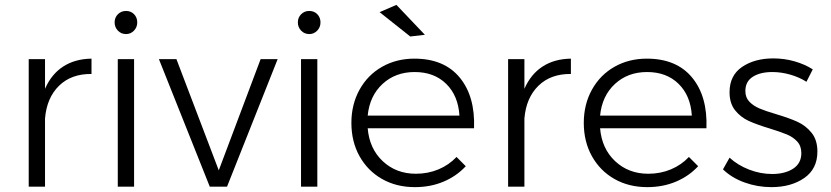

<svg xmlns="http://www.w3.org/2000/svg" viewBox="-20 -767 3414 789"><path d="M356 -526V-463Q273 -464 222.5 -414.5Q172 -365 165 -280V0H98V-524H165V-402Q191 -462 239.5 -493.5Q288 -525 356 -526Z M464 -524H531V0H464ZM544 -675Q544 -655 530.5 -641Q517 -627 498 -627Q478 -627 464.5 -641Q451 -655 451 -675Q451 -695 464.5 -708.5Q478 -722 498 -722Q518 -722 531 -708.5Q544 -695 544 -675Z M633 -524H705L879 -67L1051 -524H1121L913 0H842Z M1217 -524H1284V0H1217ZM1297 -675Q1297 -655 1283.5 -641Q1270 -627 1251 -627Q1231 -627 1217.5 -641Q1204 -655 1204 -675Q1204 -695 1217.5 -708.5Q1231 -722 1251 -722Q1271 -722 1284 -708.5Q1297 -695 1297 -675Z M1928 -240H1491Q1498 -156 1553 -104.5Q1608 -53 1689 -53Q1739 -53 1782 -71Q1825 -89 1856 -122L1894 -84Q1856 -43 1802.5 -20.5Q1749 2 1685 2Q1609 2 1550 -31.5Q1491 -65 1457.5 -125Q1424 -185 1424 -262Q1424 -338 1457.5 -398.5Q1491 -459 1550 -492.5Q1609 -526 1683 -526Q1805 -526 1869 -448.5Q1933 -371 1928 -240ZM1868 -292Q1863 -374 1813.5 -422.5Q1764 -471 1684 -471Q1605 -471 1552 -422Q1499 -373 1491 -292ZM1609 -747 1726 -624 1666 -617 1540 -717Z M2326 -526V-463Q2243 -464 2192.5 -414.5Q2142 -365 2135 -280V0H2068V-524H2135V-402Q2161 -462 2209.5 -493.5Q2258 -525 2326 -526Z M2883 -240H2446Q2453 -156 2508 -104.5Q2563 -53 2644 -53Q2694 -53 2737 -71Q2780 -89 2811 -122L2849 -84Q2811 -43 2757.5 -20.5Q2704 2 2640 2Q2564 2 2505 -31.5Q2446 -65 2412.5 -125Q2379 -185 2379 -262Q2379 -338 2412.5 -398.5Q2446 -459 2505 -492.5Q2564 -526 2638 -526Q2760 -526 2824 -448.5Q2888 -371 2883 -240ZM2823 -292Q2818 -374 2768.5 -422.5Q2719 -471 2639 -471Q2560 -471 2507 -422Q2454 -373 2446 -292Z M3154 -471Q3104 -471 3073.5 -451.5Q3043 -432 3043 -393Q3043 -366 3059.5 -349Q3076 -332 3100.5 -321.5Q3125 -311 3169 -298Q3223 -282 3257 -266.5Q3291 -251 3315 -221.5Q3339 -192 3339 -144Q3339 -73 3285 -35.5Q3231 2 3150 2Q3093 2 3040 -17Q2987 -36 2951 -71L2978 -119Q3012 -88 3058.5 -70Q3105 -52 3153 -52Q3206 -52 3239.5 -74Q3273 -96 3273 -138Q3273 -167 3256 -185.5Q3239 -204 3213.5 -214.5Q3188 -225 3143 -239Q3090 -255 3057 -270Q3024 -285 3001 -313.5Q2978 -342 2978 -388Q2978 -457 3029.5 -492Q3081 -527 3158 -527Q3203 -527 3245 -515Q3287 -503 3320 -482L3294 -431Q3264 -450 3227 -460.5Q3190 -471 3154 -471Z"/></svg>

Font: Gontserrat Light
Style: Regular
Weight: 300
Designer: Julieta Ulanovsky
Foundry: Julieta Ulanovsky
Version: Version 6.001